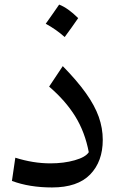

<svg xmlns="http://www.w3.org/2000/svg" viewBox="-20 -806 527 832"><path d="M425.3 -200.2Q425.3 -106 370.6 -49.8Q315.9 6.3 205.6 6.3Q107.4 6.3 31.7 -22L46.4 -122.6Q124 -98.1 198.2 -98.1Q256.8 -98.1 304 -111.6Q351.1 -125 364.7 -146.5Q348.1 -233.9 305.9 -302Q263.7 -370.1 192.9 -430.7L252 -519.5Q314.5 -455.6 352.5 -402.1Q390.6 -348.6 408 -299.6Q425.3 -250.5 425.3 -200.2ZM236.3 -786.1Q274.4 -771.5 318.8 -727.5Q304.7 -707 290.3 -686.8Q275.9 -666.5 260.3 -645.5Q223.1 -678.7 178.2 -703.1Q193.4 -724.6 207.5 -744.6Q221.7 -764.6 236.3 -786.1Z"/></svg>

Font: Pinar DS1 Medium
Style: Regular
Weight: 500
Designer: Amin Abedi
Version: Version 3.000